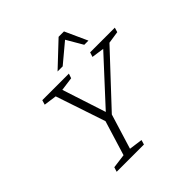

<svg xmlns="http://www.w3.org/2000/svg" viewBox="-235 -1125 1315 1315"><g transform="rotate(-45 422.0 -467.5)"><path d="M685.5 -660.5 594.5 -673.5 605.5 -707H844.5L834.5 -673.5L745.5 -660L409.5 -301L331.5 -47L429.5 -33.5L419.5 0H155.5L166 -33.5L269 -47L346.5 -299.5L225.5 -660.5L132 -673.5L142 -707H399.5L388 -673.5L289 -660L392.5 -342.5ZM355 -772 528 -935H580L654 -772H613.5L545 -889.5L404.5 -772Z"/></g></svg>

Font: Newsreader 6pt Light
Style: Italic
Weight: 300
Italic angle: -17°
Designer: Hugues Gentile
Foundry: Production Type
Version: Version 1.003; ttfautohint (v1.8.3)